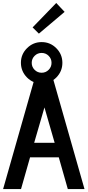

<svg xmlns="http://www.w3.org/2000/svg" viewBox="-20 -1277 592 1297"><path d="M416.5 -1196.8 242.7 -1049.8 200.2 -1091.8 359.9 -1256.8ZM360.4 -753.4Q351.1 -744.1 340.8 -736.8L550.8 0H438L377 -214.4H183.1L122.1 0H1L207 -723.1Q182.6 -733.4 162.6 -753.4Q121.6 -794.9 121.3 -852.5Q121.1 -910.2 162.4 -951.4Q203.6 -992.7 261.5 -992.7Q319.3 -992.7 360.4 -951.4Q401.4 -910.2 401.4 -852.5Q401.4 -794.9 360.4 -753.4ZM213.9 -899.9Q194.3 -880.4 194.3 -852.5Q194.3 -824.7 213.9 -805.2Q233.4 -785.6 261.2 -785.6Q289.1 -785.6 308.6 -805.2Q328.1 -824.7 328.1 -852.5Q328.1 -880.4 308.6 -899.9Q289.1 -919.4 261.2 -919.4Q233.4 -919.4 213.9 -899.9ZM210.9 -312.5H349.1L280.3 -551.3Z"/></svg>

Font: News Cycle
Style: Bold
Weight: 700
Version: Version 0.5.1